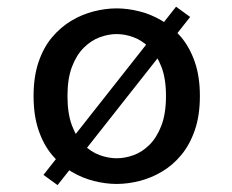

<svg xmlns="http://www.w3.org/2000/svg" viewBox="-20 -537 690 572"><path d="M109.5 -16 504.5 -517 546.5 -486.5 151.5 14.5ZM327.5 11Q294.5 11 259.8 2.2Q225 -6.5 193 -25.5Q161 -44.5 135.2 -75.2Q109.5 -106 94.8 -149.5Q80 -193 80 -251Q80 -308.5 94.8 -352Q109.5 -395.5 135.2 -426Q161 -456.5 193 -475.5Q225 -494.5 259.8 -503.2Q294.5 -512 327.5 -512Q360.5 -512 395.2 -503.2Q430 -494.5 462.2 -475.5Q494.5 -456.5 520 -426Q545.5 -395.5 560.5 -352Q575.5 -308.5 575.5 -251Q575.5 -193 560.5 -149.5Q545.5 -106 520 -75.2Q494.5 -44.5 462.2 -25.5Q430 -6.5 395.2 2.2Q360.5 11 327.5 11ZM327.5 -65.5Q352.5 -65.5 378 -74.8Q403.5 -84 425.2 -105.5Q447 -127 460.8 -162.8Q474.5 -198.5 474.5 -251Q474.5 -303 460.8 -338.2Q447 -373.5 425.2 -395Q403.5 -416.5 378 -426Q352.5 -435.5 327.5 -435.5Q303 -435.5 277.2 -426Q251.5 -416.5 229.8 -395Q208 -373.5 194.5 -338.2Q181 -303 181 -251Q181 -198.5 194.5 -162.8Q208 -127 229.8 -105.5Q251.5 -84 277.2 -74.8Q303 -65.5 327.5 -65.5Z"/></svg>

Font: Trispace Thin
Style: Regular
Weight: 400
Version: Version 1.210